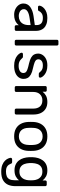

<svg xmlns="http://www.w3.org/2000/svg" viewBox="1056 -1806 970 3122"><g transform="rotate(90 1541.0 -245.0)"><path d="M219 10Q169 10 128 -10Q87 -30 62 -64Q37 -98 37 -141Q37 -210 93 -251Q149 -292 239 -305L388 -326V-355Q388 -403 360.5 -430Q333 -457 271 -457Q227 -457 199 -439Q171 -421 160 -393Q154 -378 139 -378H94Q83 -378 77.5 -384.5Q72 -391 72 -400Q72 -415 83.5 -437Q95 -459 119 -480Q143 -501 180.5 -515.5Q218 -530 272 -530Q332 -530 373 -514.5Q414 -499 437.5 -473Q461 -447 471.5 -414Q482 -381 482 -347V-23Q482 -13 475.5 -6.5Q469 0 459 0H413Q402 0 396 -6.5Q390 -13 390 -23V-66Q377 -48 355 -30.5Q333 -13 300 -1.5Q267 10 219 10ZM240 -65Q281 -65 315 -82.5Q349 -100 368.5 -137Q388 -174 388 -230V-258L272 -241Q201 -231 165 -207.5Q129 -184 129 -148Q129 -120 145.5 -101.5Q162 -83 187.5 -74Q213 -65 240 -65Z M650 0Q640 0 633.5 -6.5Q627 -13 627 -23V-687Q627 -697 633.5 -703.5Q640 -710 650 -710H697Q708 -710 714 -703.5Q720 -697 720 -687V-23Q720 -13 714 -6.5Q708 0 697 0Z M1049 10Q993 10 953 -4Q913 -18 888 -38Q863 -58 850.5 -78Q838 -98 837 -110Q836 -121 844 -127Q852 -133 860 -133H905Q910 -133 913.5 -131.5Q917 -130 923 -123Q936 -109 952 -95Q968 -81 991.5 -72Q1015 -63 1050 -63Q1101 -63 1134 -82.5Q1167 -102 1167 -140Q1167 -165 1153.5 -180Q1140 -195 1105.5 -207Q1071 -219 1011 -232Q951 -246 916 -266.5Q881 -287 866 -315.5Q851 -344 851 -380Q851 -417 873 -451.5Q895 -486 937.5 -508Q980 -530 1044 -530Q1096 -530 1133 -517Q1170 -504 1194 -484.5Q1218 -465 1230 -446Q1242 -427 1243 -414Q1244 -404 1237 -397.5Q1230 -391 1221 -391H1179Q1172 -391 1167.5 -394Q1163 -397 1159 -401Q1149 -414 1135.5 -427Q1122 -440 1100.5 -448.5Q1079 -457 1044 -457Q994 -457 969 -436Q944 -415 944 -383Q944 -364 955 -349Q966 -334 997 -322Q1028 -310 1089 -296Q1155 -283 1193 -261Q1231 -239 1247 -210Q1263 -181 1263 -143Q1263 -101 1239 -66Q1215 -31 1167 -10.5Q1119 10 1049 10Z M1402 0Q1392 0 1385.5 -6.5Q1379 -13 1379 -23V-497Q1379 -507 1385.5 -513.5Q1392 -520 1402 -520H1449Q1459 -520 1465.5 -513.5Q1472 -507 1472 -497V-453Q1498 -487 1537.5 -508.5Q1577 -530 1639 -530Q1704 -530 1749.5 -501.5Q1795 -473 1818.5 -422.5Q1842 -372 1842 -305V-23Q1842 -13 1835.5 -6.5Q1829 0 1819 0H1769Q1759 0 1752.5 -6.5Q1746 -13 1746 -23V-300Q1746 -370 1712 -409.5Q1678 -449 1612 -449Q1550 -449 1512.5 -409.5Q1475 -370 1475 -300V-23Q1475 -13 1468.5 -6.5Q1462 0 1452 0Z M2198 10Q2122 10 2071 -19Q2020 -48 1993 -99.5Q1966 -151 1963 -217Q1962 -234 1962 -260.5Q1962 -287 1963 -303Q1966 -370 1993.5 -421Q2021 -472 2072 -501Q2123 -530 2198 -530Q2273 -530 2324 -501Q2375 -472 2402.5 -421Q2430 -370 2433 -303Q2434 -287 2434 -260.5Q2434 -234 2433 -217Q2430 -151 2403 -99.5Q2376 -48 2325 -19Q2274 10 2198 10ZM2198 -67Q2260 -67 2297 -106.5Q2334 -146 2337 -222Q2338 -237 2338 -260Q2338 -283 2337 -298Q2334 -374 2297 -413.5Q2260 -453 2198 -453Q2136 -453 2098.5 -413.5Q2061 -374 2059 -298Q2058 -283 2058 -260Q2058 -237 2059 -222Q2061 -146 2098.5 -106.5Q2136 -67 2198 -67Z M2772 220Q2704 220 2660.5 202Q2617 184 2592.5 158.5Q2568 133 2557.5 107.5Q2547 82 2546 67Q2545 57 2552.5 50Q2560 43 2569 43H2617Q2626 43 2632 47Q2638 51 2642 64Q2648 79 2660 97.5Q2672 116 2697 129.5Q2722 143 2767 143Q2814 143 2846 130Q2878 117 2894.5 86Q2911 55 2911 0V-68Q2887 -37 2848 -16.5Q2809 4 2750 4Q2694 4 2654 -15.5Q2614 -35 2588.5 -68.5Q2563 -102 2550.5 -145Q2538 -188 2536 -235Q2535 -263 2536 -290Q2538 -337 2550.5 -380Q2563 -423 2588.5 -457Q2614 -491 2654 -510.5Q2694 -530 2750 -530Q2810 -530 2849.5 -508Q2889 -486 2914 -453V-496Q2914 -506 2920.5 -513Q2927 -520 2937 -520H2983Q2993 -520 3000 -513Q3007 -506 3007 -496V-11Q3007 56 2984.5 108Q2962 160 2910.5 190Q2859 220 2772 220ZM2770 -76Q2820 -76 2850.5 -99Q2881 -122 2895.5 -157Q2910 -192 2911 -228Q2912 -242 2912 -262.5Q2912 -283 2911 -297Q2910 -333 2895.5 -368Q2881 -403 2850.5 -426Q2820 -449 2770 -449Q2720 -449 2690 -426.5Q2660 -404 2647 -367.5Q2634 -331 2632 -289Q2631 -263 2632 -236Q2634 -194 2647 -157.5Q2660 -121 2690 -98.5Q2720 -76 2770 -76Z"/></g></svg>

Font: Rubik Light
Style: Regular
Weight: 400
Version: Version 2.101